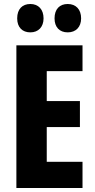

<svg xmlns="http://www.w3.org/2000/svg" viewBox="-20 -941 474 961"><path d="M66 -849C66 -804 92 -779 132 -779C172 -779 198 -806 198 -849C198 -894 172 -921 132 -921C92 -921 66 -896 66 -849ZM253 -849C253 -805 278 -779 319 -779C360 -779 386 -806 386 -849C386 -894 360 -921 319 -921C279 -921 253 -896 253 -849ZM393 0V-131H214V-305H380V-435H214V-585H393V-714H62V0Z"/></svg>

Font: Noto Sans Arabic UI XCn XBd
Style: Regular
Weight: 800
Width: 2
Designer: Monotype Design Team, Nadine Chahine and Nizar Qandah
Foundry: Monotype Imaging Inc.
Version: Version 2.010